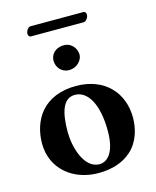

<svg xmlns="http://www.w3.org/2000/svg" viewBox="-119 -876 789 968"><g transform="rotate(-15 275.5 -392.0)"><path d="M37 -207C37 -76 141 10 275 10C346 10 405 -10 446 -47C497 -92 514 -160 514 -216C514 -347 425 -444 276 -444C193 -444 131 -415 92 -370C54 -326 37 -266 37 -207ZM260 -402C328 -402 374 -321 374 -184C374 -64 327 -32 291 -32C209 -32 177 -155 177 -229C177 -321 193 -402 260 -402ZM398 -744C412 -744 424 -764 424 -777C424 -785 420 -794 410 -794H134C121 -794 109 -774 109 -762C109 -753 113 -744 124 -744ZM201 -596C201 -563 225 -530 265 -530C310 -530 336 -566 336 -592C336 -622 313 -658 271 -658C224 -658 201 -626 201 -596Z"/></g></svg>

Font: Libertinus Serif
Style: Bold
Weight: 700
Designer: Philipp H. Poll, Khaled Hosny
Foundry: Caleb Maclennan
Version: Version 7.050;RELEASE